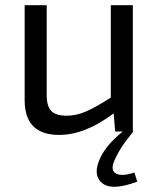

<svg xmlns="http://www.w3.org/2000/svg" viewBox="-20 -507 610 740"><path d="M498 158 509 193Q416 228 377.5 201.5Q339 175 360 117Q381 58 453 0H424L418 -70Q308 13 208 13Q75 13 75 -121V-487H160V-145Q159 -99 177 -80Q195 -61 237 -61Q274 -61 312 -77.5Q350 -94 407 -131V-487H492V0H494Q441 63 420 114Q405 150 427.5 162Q450 174 498 158Z"/></svg>

Font: Exo 2.0
Style: Regular
Weight: 400
Designer: Natanael Gama
Version: Version 1.001;PS 001.001;hotconv 1.0.70;makeotf.lib2.5.58329